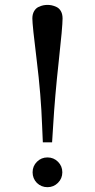

<svg xmlns="http://www.w3.org/2000/svg" viewBox="-20 -754 390 788"><path d="M193.8 -169.9H155.8L152.8 -238.8Q148.4 -363.8 130.6 -507.3Q112.8 -650.9 112.8 -678.2Q112.8 -695.8 119.9 -708Q127 -720.2 137.9 -725.3Q148.9 -730.5 157.7 -732.2Q166.5 -733.9 174.8 -733.9Q183.6 -733.9 192.1 -732.2Q200.7 -730.5 211.9 -725.3Q223.1 -720.2 230 -708Q236.8 -695.8 236.8 -678.2Q236.8 -644.5 220.9 -500.7Q205.1 -356.9 198.2 -238.8ZM131.3 -3.4Q113.8 -21.5 113.8 -46.9Q113.8 -72.3 131.6 -90.1Q149.4 -107.9 174.8 -107.9Q200.2 -107.9 218 -90.1Q235.8 -72.3 235.8 -46.9Q235.8 -21.5 218 -3.7Q200.2 14.2 174.8 14.2Q149.4 14.2 131.3 -3.4Z"/></svg>

Font: Jacques Francois
Style: Regular
Weight: 400
Designer: Manvel Shmavonyan, Alexei Vanyashin
Foundry: Cyreal (www.cyreal.org)
Version: Version 1.003